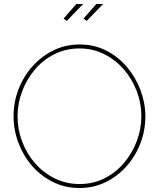

<svg xmlns="http://www.w3.org/2000/svg" viewBox="-20 -938 797 963"><path d="M379 5Q306 5 245 -25.5Q184 -56 140 -107Q96 -158 72 -222.5Q48 -287 48 -355Q48 -426 73 -490.5Q98 -555 143 -605.5Q188 -656 248.5 -685.5Q309 -715 379 -715Q453 -715 513.5 -684Q574 -653 617.5 -601Q661 -549 685 -485Q709 -421 709 -355Q709 -283 684 -218.5Q659 -154 614 -103.5Q569 -53 509 -24Q449 5 379 5ZM68 -355Q68 -289 91 -228Q114 -167 156 -119Q198 -71 255 -43Q312 -15 379 -15Q448 -15 505 -44Q562 -73 603 -122Q644 -171 666.5 -231.5Q689 -292 689 -355Q689 -421 665.5 -482Q642 -543 600 -591Q558 -639 501.5 -667Q445 -695 379 -695Q310 -695 252.5 -666Q195 -637 154 -588Q113 -539 90.5 -478.5Q68 -418 68 -355ZM315 -833 299 -845 363 -918H397ZM415 -833 399 -845 463 -918H497Z"/></svg>

Font: Raleway Thin
Style: Regular
Weight: 100
Designer: Matt McInerney, Pablo Impallari, Rodrigo Fuenzalida
Foundry: Matt McInerney, Pablo Impallari, Rodrigo Fuenzalida
Version: Version 4.026